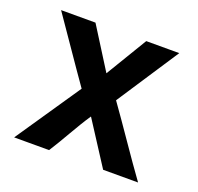

<svg xmlns="http://www.w3.org/2000/svg" viewBox="-90 -564 681 661"><g transform="rotate(20 250.0 -233.5)"><path d="M248 -316 153 -467H27C73 -401 138 -305 186 -237L25 0H153C183 -46 217 -111 249 -158L351 0H479C428 -70 362 -169 311 -240L460 -467H339Z"/></g></svg>

Font: Inconsolata
Style: Bold
Weight: 700
Monospace: yes
Designer: Raph Levien, Kirill Tkachev(cyreal.org)
Foundry: Raph Levien, Kirill Tkachev(cyreal.org)
Version: Version 1.014